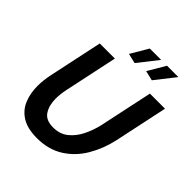

<svg xmlns="http://www.w3.org/2000/svg" viewBox="-244 -1070 1232 1232"><g transform="rotate(45 371.5 -454.5)"><path d="M295 5Q210 5 158.5 -26.5Q107 -58 84 -112.5Q61 -167 61 -235Q61 -288 74 -348L151 -710H288L211 -348Q201 -301 201 -259Q201 -199 227.5 -158Q254 -117 320 -117Q381 -117 422.5 -150.5Q464 -184 490 -237Q516 -290 529 -348L606 -710H743L666 -348Q645 -251 597.5 -170.5Q550 -90 474.5 -42.5Q399 5 295 5ZM398 -779 331 -795 401 -914H504ZM554 -779 487 -795 557 -914H660Z"/></g></svg>

Font: Raleway
Style: Bold Italic
Weight: 700
Italic angle: -12°
Designer: Matt McInerney, Pablo Impallari, Rodrigo Fuenzalida
Foundry: Matt McInerney, Pablo Impallari, Rodrigo Fuenzalida
Version: Version 4.101;RELEASE